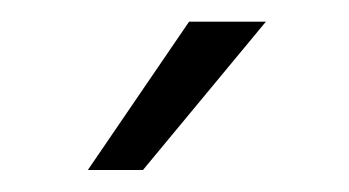

<svg xmlns="http://www.w3.org/2000/svg" viewBox="-20 -770 322 177"><path d="M61 -613.3 154.3 -750H225.1L111.8 -613.3Z"/></svg>

Font: Vazirmatn RD FD ExtraLight
Style: Regular
Weight: 200
Designer: Saber Rastikerdar
Foundry: Saber Rastikerdar
Version: Version 33.003